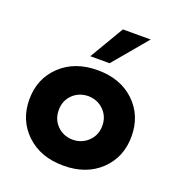

<svg xmlns="http://www.w3.org/2000/svg" viewBox="-136 -861 908 983"><g transform="rotate(20 317.5 -370.0)"><path d="M256.3 -564 366.2 -750H517.6L361.3 -564ZM518.6 -63.2Q441.9 9.8 317.4 9.8Q192.9 9.8 115.7 -63.5Q38.6 -136.7 38.6 -250Q38.6 -363.3 115.7 -436.5Q192.9 -509.8 317.4 -509.8Q441.9 -509.8 518.6 -436.8Q595.2 -363.8 595.2 -250Q595.2 -136.2 518.6 -63.2ZM317.4 -131.3Q368.2 -132.3 402.1 -166Q436 -199.7 436 -250Q436 -300.3 402.1 -334Q368.2 -367.7 317.4 -368.7Q265.6 -367.7 232.2 -334.2Q198.7 -300.8 198.7 -250Q198.7 -199.2 232.2 -165.8Q265.6 -132.3 317.4 -131.3Z"/></g></svg>

Font: Now Alt
Style: Bold
Weight: 700
Designer: Alfredo Marco Pradil
Foundry: Alfredo Marco Pradil
Version: Version 1.002;PS 001.002;hotconv 1.0.88;makeotf.lib2.5.64775